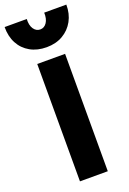

<svg xmlns="http://www.w3.org/2000/svg" viewBox="-197 -1017 724 1076"><g transform="rotate(-20 165.0 -478.5)"><path d="M82.5 0V-700H248.5V0ZM165.5 -770Q109.5 -770 67.8 -793.5Q26 -817 3.5 -859.2Q-19 -901.5 -18.5 -957H113.5Q111.5 -920 126.2 -898Q141 -876 165.5 -876Q189.5 -876 204.2 -898Q219 -920 217.5 -957H349.5Q350 -902.5 326.8 -860.2Q303.5 -818 262 -794Q220.5 -770 165.5 -770Z"/></g></svg>

Font: Geologica
Style: Bold
Weight: 700
Designer: Sindre Bremnes, Frode Helland
Foundry: Monokrom Skriftforlag AS
Version: Version 1.010; ttfautohint (v1.8.4.7-5d5b);gftools[0.9.28]